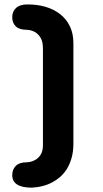

<svg xmlns="http://www.w3.org/2000/svg" viewBox="-20 -783 474 880"><path d="M36.1 19.5Q36.1 -6.3 52.5 -22.7Q68.8 -39.1 101.6 -39.1Q121.6 -39.6 139.2 -48.8Q155.8 -57.1 166.3 -74Q176.8 -90.8 176.8 -117.2V-561.5Q176.8 -591.3 166.3 -609.4Q155.8 -627.4 139.2 -636.7Q121.6 -646 101.6 -646.5Q68.8 -646.5 52.5 -662.1Q36.1 -677.7 36.1 -704.1Q36.1 -730.5 53.7 -746.6Q71.3 -762.7 105.5 -762.7Q197.8 -762.7 255.4 -718.3Q284.2 -695.8 300.3 -662.6Q316.4 -629.4 316.4 -585V-126Q316.4 -87.9 308.1 -59.1Q299.8 -30.3 286.6 -8.8Q272.9 12.7 255.9 27.6Q238.8 42.5 221.2 51.8Q180.2 74.2 126 77.1Q36.1 77.1 36.1 19.5Z"/></svg>

Font: Dangrek
Style: Regular
Weight: 400
Designer: Danh Hong
Version: Version 8.001; ttfautohint (v1.8.3)